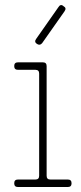

<svg xmlns="http://www.w3.org/2000/svg" viewBox="-20 -750 326 770"><path d="M137 -455Q137 -470 122 -470H52Q37 -470 37 -485Q37 -500 52 -500H152Q167 -500 167 -485V-45Q167 -30 182 -30H252Q267 -30 267 -15Q267 0 252 0H52Q37 0 37 -15Q37 -30 52 -30H122Q137 -30 137 -45ZM214 -721Q223 -736 235 -725Q248 -718 239 -705L149 -577Q140 -566 128 -574Q116 -582 125 -594Z"/></svg>

Font: Nixie One
Style: Regular
Weight: 400
Designer: Jovanny Lemonad
Foundry: Jovanny Lemonad
Version: Version 1.000 2011 initial release